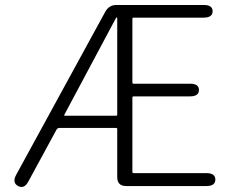

<svg xmlns="http://www.w3.org/2000/svg" viewBox="-20 -749 939 773"><path d="M53 0Q28 -13 45 -45L404 -702Q419 -729 449 -729H800Q836 -729 836 -704Q836 -678 800 -678H518Q513 -678 513 -673V-417Q513 -412 518 -412H745Q781 -412 781 -387Q781 -361 745 -361H518Q513 -361 513 -356V-57Q513 -52 518 -52H811Q847 -52 847 -26Q847 0 811 0H488Q452 0 452 -36V-229Q452 -234 447 -234H220Q211 -234 207 -226L94 -18Q77 13 53 0ZM239 -287Q237 -283 242 -283H447Q452 -283 452 -288V-674Q452 -679 450 -679Q448 -679 444 -671Z"/></svg>

Font: Resource Han Rounded CN Light
Style: Regular
Weight: 300
Designer: Cyano Hao (round all glyphs); Ryoko NISHIZUKA 西塚涼子 (kana, bopomofo & ideographs); Paul D. Hunt (Latin, Greek & Cyrillic)
Foundry: Cyano Hao
Version: 0.990